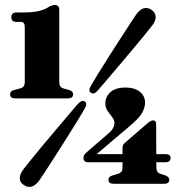

<svg xmlns="http://www.w3.org/2000/svg" viewBox="-20 -739 724 771"><path d="M45.5 -651Q25.5 -651 25.5 -670Q25.5 -689 47 -689H71.5Q113 -689 137.2 -695Q161.5 -701 178.5 -713Q192 -719 199.5 -719Q218 -719 218 -699.5V-409Q218 -388.5 234.5 -384L258 -377.5Q273.5 -373 273.5 -360.5Q273.5 -344 253 -344H41Q20.5 -344 20.5 -360.5Q20.5 -373.5 36.5 -377.5L61 -384Q79.5 -388.5 79.5 -409V-629Q79.5 -641.5 75.5 -646.2Q71.5 -651 63 -651ZM472 -145Q472 -158 481 -165L574 -245.5Q586 -255.5 595 -255.5Q607 -255.5 607 -241L607.5 -120H645.5Q665 -120 665 -105Q665 -87.5 645 -87.5H607.5L608 -66Q608 -46 624 -41L644.5 -34.5Q660 -28 660 -17.5Q660 -1 639.5 -1H436Q415.5 -1 415.5 -17.5Q415.5 -30 432 -34.5L453.5 -41Q462 -43.5 467 -49Q472 -54.5 472 -66V-87.5H334.5Q315 -87.5 315 -106Q315 -110.5 318 -116.2Q321 -122 329 -128.5L412 -200Q439.5 -222.5 439.5 -245Q439.5 -257.5 430.2 -269Q421 -280.5 412 -293.5Q403 -306.5 403 -324Q403 -350.5 423.5 -369Q444 -387.5 484.5 -387.5Q520 -387.5 541.2 -370.8Q562.5 -354 562.5 -327Q562.5 -307.5 551 -286.2Q539.5 -265 499.5 -231.5L368 -120H472ZM373 -376Q357 -357.5 345 -366.5Q333 -374 345.5 -395.5Q354.5 -411.5 373.5 -442.2Q392.5 -473 416 -510Q439.5 -547 462.5 -582.5Q485.5 -618 503 -644.8Q520.5 -671.5 527 -681Q556.5 -721.5 589.5 -699Q604.5 -688 605 -671.5Q605.5 -655 591.5 -637Q584.5 -627.5 564.2 -602.8Q544 -578 516.8 -545.5Q489.5 -513 461 -479.2Q432.5 -445.5 408.8 -417.8Q385 -390 373 -376ZM291.5 -320.5Q308.5 -339 321 -331.5Q332.5 -322.5 319 -301Q310 -285 291 -254Q272 -223 248.5 -185.8Q225 -148.5 202 -112.8Q179 -77 161.5 -50Q144 -23 137.5 -14Q108 26 75 3.5Q59.5 -6.5 59.5 -23.2Q59.5 -40 74 -59Q80.5 -68 100.8 -93Q121 -118 148.2 -150.8Q175.5 -183.5 204 -217.2Q232.5 -251 256 -278.8Q279.5 -306.5 291.5 -320.5Z"/></svg>

Font: Fraunces 144pt Soft Black
Style: Regular
Weight: 900
Version: Version 1.000;[b76b70a41]